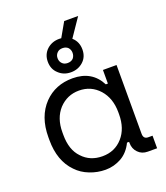

<svg xmlns="http://www.w3.org/2000/svg" viewBox="-149 -918 895 1034"><g transform="rotate(-20 298.0 -400.5)"><path d="M277 -510Q388 -510 435 -418H447V-496H525V-102Q525 -72 552 -72H577V0H524Q490 0 469 -22Q447 -44 447 -78V-84H435Q411 -34 369 -10Q326 14 278 14Q231 14 188 -3Q144 -20 114 -52Q47 -120 47 -240V-256Q47 -374 114 -444Q178 -510 277 -510ZM447 -242V-254Q447 -334 402 -385Q356 -436 287 -436Q219 -436 172 -386Q127 -336 127 -256V-240Q127 -154 172 -108Q216 -60 287 -60Q358 -60 403 -111Q447 -161 447 -242ZM342 -699H275L341 -815H421ZM282 -543Q240 -543 212 -570Q183 -596 183 -639Q183 -681 212 -708Q241 -734 282 -734Q323 -734 352 -708Q381 -681 381 -638Q381 -595 352 -569Q323 -543 282 -543ZM314 -608Q325 -621 325 -639Q325 -656 314 -669Q302 -681 282 -681Q262 -681 251 -669Q239 -657 239 -639Q239 -620 251 -608Q262 -596 282 -596Q302 -596 314 -608Z"/></g></svg>

Font: Rilu
Style: Regular
Weight: 500
Designer: Alí Sinisterra
Foundry: Alí Sinisterra
Version: 0.1